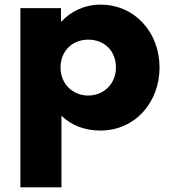

<svg xmlns="http://www.w3.org/2000/svg" viewBox="-20 -548 776 828"><path d="M480 -257C480 -186 427 -136 360 -136C294 -136 241 -186 241 -257C241 -327 291 -377 360 -377C432 -377 480 -327 480 -257ZM668 -257C668 -407 563 -528 413 -528C343 -528 283 -497 245 -455H243V-513H68V260H245V-49C287 -8 344 15 413 15C563 15 668 -107 668 -257Z"/></svg>

Font: Sztylet
Style: Bd
Weight: 700
Foundry: Cannot Into Space Fonts, PlusOne Fonts
Version: Version 0.12